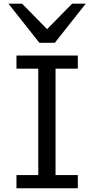

<svg xmlns="http://www.w3.org/2000/svg" viewBox="-20 -1011 516 1031"><path d="M397.9 -712.9V-642.1H278.3V-70.8H397.9V0H68.4V-70.8H185.5V-642.1H68.4V-712.9ZM98.6 -991.2 232.9 -854.5 367.2 -991.2H440.4L274.4 -781.2H191.4L25.4 -991.2Z"/></svg>

Font: Andika
Style: Regular
Weight: 400
Designer: Victor Gaultney, Annie Olsen, Julie Remington, Don Collingsworth, Eric Hays
Foundry: SIL International
Version: Version 1.001